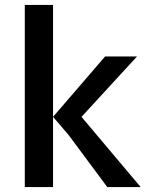

<svg xmlns="http://www.w3.org/2000/svg" viewBox="-20 -762 609 782"><path d="M417 0 258 -214 196 -286V0H81V-742H196V-286L408 -532H538L312 -286L553 0Z"/></svg>

Font: Steamflix Grotesk
Style: Regular
Weight: 400
Designer: Julieta Ulanovsky
Foundry: Julieta Ulanovsky
Version: Version 4.000;PS 004.000;hotconv 1.0.88;makeotf.lib2.5.64775